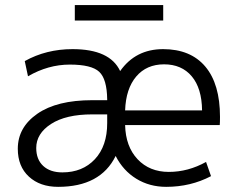

<svg xmlns="http://www.w3.org/2000/svg" viewBox="-20 -723 928 753"><path d="M49.8 -139.6Q49.8 -223.6 126.5 -276.9Q203.1 -330.1 341.8 -330.1H400.4V-333Q399.4 -413.1 369.1 -441.4Q338.9 -469.7 253.9 -469.7Q168.9 -469.7 89.8 -423.8L77.1 -483.4Q161.1 -530.3 264.6 -530.3Q411.1 -530.3 451.2 -444.3Q511.7 -530.3 619.6 -530.3Q727.5 -530.3 785.2 -461.9Q842.8 -393.6 842.8 -264.6Q842.8 -242.2 841.8 -232.4H470.7Q472.7 -148.4 519.5 -98.6Q566.4 -48.8 642.1 -48.8Q717.8 -48.8 788.1 -87.9L807.6 -32.2Q727.5 9.8 631.8 9.8Q566.4 9.8 514.6 -22Q462.9 -53.7 433.6 -111.3Q374 9.8 208 9.8Q136.7 9.8 93.3 -30.3Q49.8 -70.3 49.8 -139.6ZM122.1 -142.6Q122.1 -97.7 149.4 -72.3Q176.8 -46.9 224.6 -46.9Q303.7 -46.9 352.1 -98.6Q400.4 -150.4 400.4 -240.2V-274.4H341.8Q238.3 -274.4 180.2 -236.8Q122.1 -199.2 122.1 -142.6ZM273.4 -642.6V-703.1H620.1V-642.6ZM470.7 -290H772.5Q771.5 -377 731.9 -423.8Q692.4 -470.7 623.5 -470.7Q554.7 -470.7 514.2 -422.9Q473.6 -375 470.7 -290Z"/></svg>

Font: GenEi M Gothic v2 Regular
Style: Regular
Weight: 400
Version: Version 2.0